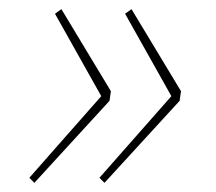

<svg xmlns="http://www.w3.org/2000/svg" viewBox="-20 -480 472 419"><path d="M267 -460 375 -281 372 -260 208 -81 197 -92 360 -277 358 -263 253 -450ZM114 -460 222 -281 219 -260 55 -81 44 -92 207 -277 205 -263 100 -450Z"/></svg>

Font: Bitter Thin
Style: Italic
Weight: 100
Italic angle: -9°
Designer: Sol Matas, and Bitter project Authors
Foundry: Sol Matas
Version: Version 2.002